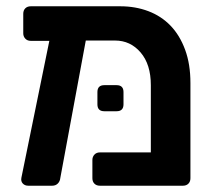

<svg xmlns="http://www.w3.org/2000/svg" viewBox="-20 -591 689 611"><path d="M253 -462 172 -25Q171 -14 164 -7Q157 0 146 0H70Q59 0 52.5 -7Q46 -14 48 -25L137 -461H78Q67 -461 60.5 -468Q54 -475 54 -485V-547Q54 -558 60.5 -564.5Q67 -571 78 -571H363Q411 -571 452 -555.5Q493 -540 522.5 -509.5Q552 -479 569 -433Q586 -387 586 -327V-24Q586 -13 579.5 -6.5Q573 0 562 0H298Q287 0 280.5 -6.5Q274 -13 274 -24V-82Q274 -92 280.5 -99Q287 -106 298 -106H460V-320Q460 -386 427.5 -424Q395 -462 346 -462ZM312 -237Q290 -237 290 -259V-298Q290 -320 312 -320H351Q373 -320 373 -298V-259Q373 -237 351 -237Z"/></svg>

Font: Fz Rubik Med
Style: Regular
Weight: 500
Designer: Hubert and Fischer
Foundry: Hubert and Fischer
Version: Vit hóa bi FontZin.com